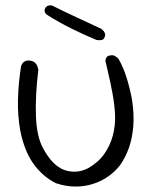

<svg xmlns="http://www.w3.org/2000/svg" viewBox="-20 -699 570 721"><path d="M190 -11Q164 -24 142 -43.5Q120 -63 103.5 -87Q87 -111 75 -142Q63 -173 56 -209Q46 -265 47.5 -325.5Q49 -386 59 -450Q59 -450 60.5 -454Q62 -458 65.5 -462.5Q69 -467 76 -470Q83 -473 95 -471Q106 -469 112 -463Q118 -457 120 -451.5Q122 -446 123 -441.5Q124 -437 124 -437Q112 -339 115 -262Q118 -185 142 -142Q159 -110 179 -89.5Q199 -69 221 -61Q243 -53 266 -54.5Q289 -56 312 -68Q350 -90 372 -121.5Q394 -153 404 -191Q414 -229 412 -270Q410 -307 402.5 -348Q395 -389 387 -422Q379 -455 376 -470Q376 -470 376 -472.5Q376 -475 377.5 -479Q379 -483 382.5 -486.5Q386 -490 395 -491Q404 -493 411 -489Q418 -485 421.5 -481.5Q425 -478 425 -478Q443 -447 455.5 -407Q468 -367 476 -323Q484 -269 480.5 -225Q477 -181 464.5 -145Q452 -109 431 -79Q412 -54 385 -35.5Q358 -17 326.5 -7.5Q295 2 260.5 1.5Q226 1 190 -11ZM342 -549Q318 -559 294 -570Q270 -581 247 -592.5Q224 -604 201.5 -616.5Q179 -629 159 -642Q159 -642 156 -644Q153 -646 150.5 -649.5Q148 -653 147.5 -658Q147 -663 150 -669Q154 -675 159 -677Q164 -679 169 -679Q174 -679 177 -677.5Q180 -676 180 -676Q222 -655 266.5 -634.5Q311 -614 360 -591Q360 -591 363 -588.5Q366 -586 369.5 -582Q373 -578 374.5 -571.5Q376 -565 372 -558Q370 -552 365 -550Q360 -548 355 -548Q350 -548 346 -548.5Q342 -549 342 -549Z"/></svg>

Font: Sour Gummy Black ExtraLight
Style: Regular
Weight: 250
Version: Version 1.000